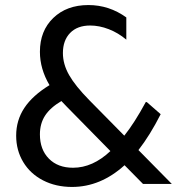

<svg xmlns="http://www.w3.org/2000/svg" viewBox="-20 -728 722 760"><path d="M546 0 473 -74Q378 12 265 12Q201 12 150.5 -14Q100 -40 72 -86.5Q44 -133 44 -191Q44 -252 76.5 -301Q109 -350 176 -391Q138 -455 138 -523Q138 -606 191 -657Q244 -708 330 -708Q412 -708 480 -659V-571Q448 -598 410.5 -612.5Q373 -627 337 -627Q286 -627 257.5 -597.5Q229 -568 229 -518Q229 -474 253.5 -431Q278 -388 333 -332L472 -191Q512 -241 557 -324H561L616 -276Q574 -193 528 -134L660 0ZM417 -130 244 -306 223 -328Q179 -302 158.5 -270.5Q138 -239 138 -196Q138 -136 173.5 -100Q209 -64 269 -64Q347 -64 417 -130Z"/></svg>

Font: Amiko
Style: Regular
Weight: 400
Designer: Pablo Impallari, Rodrigo Fuenzalida, Andres Torresi
Foundry: Impallari Type
Version: Version 1.001; ttfautohint (v1.3)